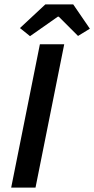

<svg xmlns="http://www.w3.org/2000/svg" viewBox="-20 -856 430 876"><path d="M31 0H142L273 -654H162ZM117 -691 244 -780H248L336 -692L390 -725L314 -836H187L71 -728Z"/></svg>

Font: Source Sans Pro Semibold
Style: Italic
Weight: 600
Italic angle: -11°
Designer: Paul D. Hunt
Foundry: Adobe Systems Incorporated
Version: Version 3.006;hotconv 1.0.111;makeotfexe 2.5.65597